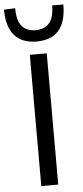

<svg xmlns="http://www.w3.org/2000/svg" viewBox="-87 -1005 449 1039"><g transform="rotate(-5 137.0 -485.5)"><path d="M94 0V-713H186V0ZM137 -781.5Q58.5 -781.5 17.2 -828.8Q-24 -876 -24 -968.5L37 -971Q37 -904 62.8 -873.5Q88.5 -843 137 -843Q186 -843 211.8 -873.2Q237.5 -903.5 237.5 -968.5H298.5Q298.5 -781.5 137 -781.5Z"/></g></svg>

Font: Heraclito
Style: Regular
Weight: 400
Designer: Kostas Bartsokas (font) & Cristiano Sobral (main changes)
Foundry: Kostas Bartsokas (font) & Cristiano Sobral (main changes)
Version: Version 1.00;July 8, 2020;FontCreator 13.0.0.2655 64-bit